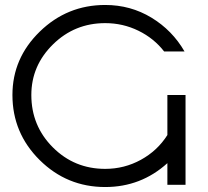

<svg xmlns="http://www.w3.org/2000/svg" viewBox="-20 -743 836 772"><path d="M403 9Q249 9 139.5 -99.5Q30 -208 30 -361Q30 -509 140 -616Q250 -723 403 -723Q505 -723 589 -672Q673 -621 722 -536H640Q599 -589 536.5 -619.5Q474 -650 403 -650Q280 -650 193 -564.5Q106 -479 106 -361Q106 -237 192.5 -150.5Q279 -64 403 -64Q480 -64 546.5 -100.5Q613 -137 653 -200V-361H726V0H653V-87Q547 9 403 9Z"/></svg>

Font: Arcon
Style: Regular
Weight: 400
Designer: M. Zarth
Foundry: martin zarth - visuelle & digitale kommunikation
Version: Version 1.131;PS 001.131;hotconv 1.0.70;makeotf.lib2.5.58329